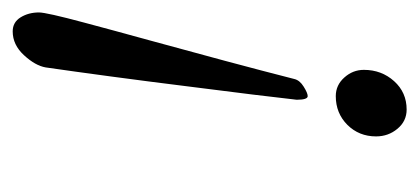

<svg xmlns="http://www.w3.org/2000/svg" viewBox="-202 -454 670 307"><g transform="rotate(-90 133.5 -301.0)"><path d="M236.3 -616.2Q251 -616.2 258.8 -603.5Q266.6 -590.8 266.6 -574.2Q266.6 -562.5 250.5 -502.4Q238.3 -456.5 221.9 -397Q205.6 -337.4 189.2 -276.6Q172.9 -215.8 160.2 -166Q158.2 -157.2 147.9 -150.9Q137.7 -144.5 132.8 -144.5Q127 -144.5 127 -162.1Q127 -163.1 129.2 -180.7Q131.3 -198.2 135.3 -232.4Q141.1 -278.3 148.7 -338.9Q156.2 -399.4 164.3 -459.7Q172.4 -520 178.7 -563.5Q181.6 -580.1 198.2 -598.1Q214.8 -616.2 236.3 -616.2ZM68.4 -35.2Q68.4 -62.5 86.9 -81.1Q105.5 -99.6 132.8 -99.6Q150.4 -99.6 162.6 -85.9Q174.8 -72.3 174.8 -54.7Q174.8 -26.4 156.7 -6.3Q138.7 13.7 111.3 13.7Q92.8 13.7 80.6 -1Q68.4 -15.6 68.4 -35.2Z"/></g></svg>

Font: Metal
Style: Regular
Weight: 400
Designer: Danh Hong
Version: Version 8.002; ttfautohint (v1.8.3)